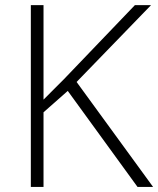

<svg xmlns="http://www.w3.org/2000/svg" viewBox="-20 -734 621 754"><path d="M581.1 0H520L246.1 -377L150.9 -293V0H101.1V-713.9H150.9V-342.8L230 -421.9L509.8 -713.9H573.2L280.8 -412.1Z"/></svg>

Font: TypoPRO Open Sans
Style: Regular
Weight: 300
Foundry: Ascender Corporation
Version: Version 1.10